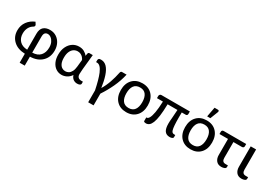

<svg xmlns="http://www.w3.org/2000/svg" viewBox="33 -1799 4269 3019"><g transform="rotate(30 2168.0 -289.5)"><path d="M417 170H325V7Q192.5 3 115.5 -69.2Q38.5 -141.5 38.5 -254.5Q38.5 -345.5 87.5 -412.5Q136.5 -479.5 218.5 -513L243.5 -473.5Q248 -466.5 248 -459Q248 -450.5 243.5 -443Q239 -435.5 233.5 -432.5Q186.5 -407.5 161.5 -361Q136.5 -314.5 136.5 -254Q136.5 -173 184.8 -121.2Q233 -69.5 325 -66V-355.5Q325 -439 367.5 -477.5Q410 -516 484.5 -516Q550.5 -516 600.8 -483.2Q651 -450.5 679.2 -394.5Q707.5 -338.5 707.5 -269Q707.5 -145.5 629 -70.8Q550.5 4 417 7ZM417 -66Q511.5 -68 560.5 -122.5Q609.5 -177 609.5 -269Q609.5 -321 591.2 -360Q573 -399 544.5 -421Q516 -443 484.5 -443Q452.5 -443 434.8 -422.8Q417 -402.5 417 -355.5Z M987.5 7Q931 7 885.2 -23.2Q839.5 -53.5 812.8 -110Q786 -166.5 786 -245Q786 -328 816 -389.2Q846 -450.5 897.2 -484Q948.5 -517.5 1011.5 -517.5Q1064.5 -517.5 1103.8 -496.2Q1143 -475 1167.5 -441.5L1176.5 -489Q1182.5 -508.5 1202.5 -508.5H1261L1234 -239.5L1231.5 -200Q1228.5 -171.5 1228.5 -147Q1228.5 -105.5 1250.5 -87Q1272.5 -68.5 1304 -68.5H1335.5V-29.5Q1335.5 -16.5 1318.5 -6.2Q1301.5 4 1270.5 4Q1231.5 4 1200.2 -17.5Q1169 -39 1154 -85.5Q1121 -36.5 1076.8 -14.8Q1032.5 7 987.5 7ZM1011 -71.5Q1043.5 -71.5 1070.8 -88Q1098 -104.5 1116.2 -139.8Q1134.5 -175 1140 -230L1153 -357Q1143 -379.5 1125.8 -398.8Q1108.5 -418 1084.2 -430Q1060 -442 1028.5 -442Q991 -442 958.8 -421.5Q926.5 -401 906.8 -358Q887 -315 887 -248Q887 -185.5 904.2 -146.5Q921.5 -107.5 949.8 -89.5Q978 -71.5 1011 -71.5Z M1667 170H1569V-45Q1532.5 -224.5 1491.5 -322.5Q1442 -439 1380 -439H1361V-475Q1361 -490.5 1370.8 -501Q1380.5 -511.5 1411 -511.5Q1473.5 -511.5 1517 -466Q1560.5 -420.5 1589.2 -334.8Q1618 -249 1635.5 -126.5Q1682 -203 1713.5 -294.2Q1745 -385.5 1763 -475.5Q1768.5 -508 1793 -508H1875Q1847 -383.5 1791.5 -264.5Q1736 -145.5 1667 -43.5Z M2162.5 7Q2050 7 1983.5 -63.8Q1917 -134.5 1917 -254.5Q1917 -374.5 1983.5 -445.2Q2050 -516 2162.5 -516Q2274.5 -516 2340.5 -445.2Q2406.5 -374.5 2406.5 -254.5Q2406.5 -134.5 2340.5 -63.8Q2274.5 7 2162.5 7ZM2162.5 -69Q2234.5 -69 2270 -117.5Q2305.5 -166 2305.5 -254Q2305.5 -342 2270 -391Q2234.5 -440 2162.5 -440Q2089 -440 2053.5 -391Q2018 -342 2018 -254Q2018 -166 2053.8 -117.5Q2089.5 -69 2162.5 -69Z M2520 4Q2506.5 4 2493 -0.2Q2479.5 -4.5 2479.5 -15V-81H2489.5Q2510 -81 2529.5 -115Q2549 -149 2563 -225.2Q2577 -301.5 2581.5 -427H2473.5V-468Q2473.5 -480.5 2483.2 -492.2Q2493 -504 2511 -504H3026V-458Q3026 -445 3018 -436Q3010 -427 2994.5 -427H2923.5Q2922.5 -366 2922.5 -342.5Q2922.5 -250 2926.8 -195.2Q2931 -140.5 2939.5 -113Q2948 -85.5 2961.2 -77Q2974.5 -68.5 2992.5 -68.5H3012.5V-29.5Q3012.5 -13.5 2994.5 -5Q2976.5 3.5 2949.5 3.5Q2888.5 3.5 2858.5 -38.5Q2828.5 -80.5 2828.5 -171.5Q2828.5 -214.5 2834.5 -270.5Q2841 -333.5 2845 -427H2666.5Q2664 -298.5 2652.5 -214.2Q2641 -130 2621.5 -82.2Q2602 -34.5 2576.2 -15.2Q2550.5 4 2520 4Z M3329.5 7Q3217 7 3150.5 -63.8Q3084 -134.5 3084 -254.5Q3084 -374.5 3150.5 -445.2Q3217 -516 3329.5 -516Q3441.5 -516 3507.5 -445.2Q3573.5 -374.5 3573.5 -254.5Q3573.5 -134.5 3507.5 -63.8Q3441.5 7 3329.5 7ZM3329.5 -69Q3401.5 -69 3437 -117.5Q3472.5 -166 3472.5 -254Q3472.5 -342 3437 -391Q3401.5 -440 3329.5 -440Q3256 -440 3220.5 -391Q3185 -342 3185 -254Q3185 -166 3220.8 -117.5Q3256.5 -69 3329.5 -69ZM3358 -573.5H3300L3333 -749H3393.5Q3415 -749 3416 -729.5Q3416 -723 3413 -715Z M3888 4Q3826 4 3793.8 -35.8Q3761.5 -75.5 3761.5 -138V-430H3606.5V-472.5Q3606.5 -485 3615 -494.5Q3623.5 -504 3640 -504H4049V-465Q4049 -431.5 4014.5 -430H3859.5V-143.5Q3859.5 -106.5 3875.2 -87.5Q3891 -68.5 3926 -68.5H3968.5V-38.5Q3968.5 -18 3944.5 -7Q3920.5 4 3888 4Z M4255.5 6Q4193.5 6 4161.2 -33.8Q4129 -73.5 4129 -136V-507.5H4227V-141.5Q4227 -104.5 4242.8 -85.5Q4258.5 -66.5 4293.5 -66.5H4336V-36.5Q4336 -16 4312 -5Q4288 6 4255.5 6Z"/></g></svg>

Font: Verano Sans Medium
Style: Regular
Weight: 500
Designer: Lukasz Dziedzic with Adam Twardoch and Botio Nikoltchev
Foundry: tyPoland Lukasz Dziedzic
Version: Version 3.001;December 28, 2019;FontCreator 12.0.0.2547 64-b